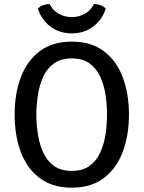

<svg xmlns="http://www.w3.org/2000/svg" viewBox="-20 -898 697 932"><path d="M156.5 -342Q156.5 -296 163.8 -248Q171 -200 189.2 -159Q207.5 -118 241.2 -93.2Q275 -68.5 328.5 -68.5Q381.5 -68.5 415.2 -93.2Q449 -118 467.2 -159Q485.5 -200 492.5 -248Q499.5 -296 499.5 -342Q499.5 -388 492.5 -435.8Q485.5 -483.5 467.2 -524.2Q449 -565 415.2 -589.8Q381.5 -614.5 328.5 -614.5Q275 -614.5 241.2 -589.8Q207.5 -565 189.2 -524.2Q171 -483.5 163.8 -435.8Q156.5 -388 156.5 -342ZM51 -342Q51 -442.5 81 -522.5Q111 -602.5 172.5 -649.2Q234 -696 328.5 -696Q423 -696 484.8 -649Q546.5 -602 576.2 -521.8Q606 -441.5 606 -342Q606 -241.5 576 -161.2Q546 -81 484.5 -34Q423 13 328.5 13Q257 13 204.8 -14Q152.5 -41 118.2 -89.5Q84 -138 67.5 -202.5Q51 -267 51 -342ZM493 -856Q477 -803 432.8 -769.5Q388.5 -736 328.5 -736Q268 -736 224.2 -769.5Q180.5 -803 164 -856Q174 -867.5 189.8 -873Q205.5 -878.5 221 -878.5Q234.5 -849 264 -832Q293.5 -815 328.5 -815Q363.5 -815 393 -832Q422.5 -849 436 -878.5Q452 -878.5 467.5 -873Q483 -867.5 493 -856Z"/></svg>

Font: Signika Negative
Style: Regular
Weight: 400
Designer: Anna Giedry
Foundry: Anna Giedry
Version: Version 2.001